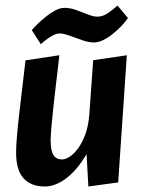

<svg xmlns="http://www.w3.org/2000/svg" viewBox="-20 -667 523 702"><path d="M303.1 14.9 296.5 -103.4Q261.5 -44.5 221.8 -14.8Q182.2 14.9 143.7 14.9Q93.6 14.9 66.3 -15Q38.9 -44.8 38.9 -108.9Q38.9 -132.9 42 -169.1Q45 -205.3 49.8 -246.7Q54.5 -288.1 59.3 -328.2Q64.1 -368.4 67.8 -399.8Q71.6 -431.3 73.1 -446.3L197 -465Q195.4 -451 191.9 -420.3Q188.4 -389.7 183.8 -351.3Q179.3 -312.9 175 -274Q170.8 -235.1 168 -202.6Q165.2 -170.2 165.2 -152.2Q165.2 -117 174.9 -100.6Q184.6 -84.1 207.7 -84.1Q219 -84.1 234.6 -94Q250.2 -103.9 265.3 -124.3Q280.4 -144.7 292.1 -176.2Q303.7 -207.7 306.7 -250.8L320.7 -446.9L443.7 -464.9L412.1 0ZM129 -505.7 96.1 -557.1Q102.8 -564.9 116.2 -578.2Q129.7 -591.4 146.8 -605.3Q163.9 -619.2 181.9 -628.8Q199.9 -638.3 215.9 -638.3Q236.9 -638.3 259.1 -630.2Q281.2 -622.2 301.4 -614.1Q321.6 -606.1 335.6 -606.1Q355.6 -606.1 374.7 -619.1Q393.9 -632.1 409.6 -646.9L447.8 -601.1Q439.4 -588.3 424.9 -572.9Q410.3 -557.5 392.8 -543.4Q375.4 -529.2 357 -520.4Q338.6 -511.7 322.6 -511.7Q304.6 -511.7 280.5 -520.2Q256.4 -528.7 234 -536.7Q211.6 -544.7 198.6 -544.7Q185.6 -544.7 170.6 -536.1Q155.5 -527.5 144 -518.1Q132.5 -508.8 129 -505.7Z"/></svg>

Font: Ancizar Sans Thin
Style: Italic
Weight: 100
Italic angle: -4°
Designer: Cesar Puertas, Viviana Monsalve, Julian Moncada, Julian Prieto, Jose Castro, Mariel Hernandez, Felipe Aragon, Sara Alarc
Version: Version 8.100